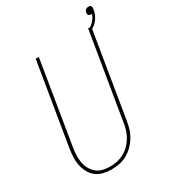

<svg xmlns="http://www.w3.org/2000/svg" viewBox="-202 -948 957 1065"><g transform="rotate(-30 276.5 -415.5)"><path d="M196 8Q170 8 144.5 2Q119 -4 99 -19Q79 -34 67 -56Q55 -78 49.5 -103Q44 -128 45 -154.5Q46 -181 50 -208L137 -735H157L70 -205Q66 -181 65 -157.5Q64 -134 68 -111.5Q72 -89 83 -69Q94 -49 111 -35Q128 -21 150.5 -15.5Q173 -10 197 -10Q219 -10 242 -15Q265 -20 286 -31.5Q307 -43 324 -60Q341 -77 353 -97.5Q365 -118 372 -140Q379 -162 382 -185L473 -735H493L402 -182Q398 -157 390.5 -133Q383 -109 369 -86.5Q355 -64 336 -45.5Q317 -27 294 -14.5Q271 -2 246 3Q221 8 196 8ZM481 -717 475 -730Q495 -739 510 -756.5Q525 -774 532 -795Q530 -794 528.5 -794Q527 -794 526 -794Q521 -794 517 -795.5Q513 -797 510.5 -800Q508 -803 507.5 -807.5Q507 -812 507 -816Q508 -821 510.5 -825.5Q513 -830 516.5 -833Q520 -836 524.5 -837.5Q529 -839 534 -839Q538 -839 543 -837.5Q548 -836 550 -832.5Q552 -829 552.5 -824Q553 -819 552 -814Q550 -800 544.5 -785Q539 -770 530 -757Q521 -744 508.5 -733.5Q496 -723 481 -717Z"/></g></svg>

Font: Iosevka SS18 Thin
Style: Italic
Weight: 100
Italic angle: -9°
Monospace: yes
Designer: Belleve Invis
Foundry: Belleve Invis
Version: Version 25.1.1; ttfautohint (v1.8.4)